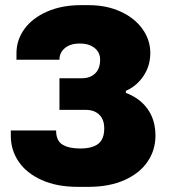

<svg xmlns="http://www.w3.org/2000/svg" viewBox="-20 -716 655 746"><path d="M564 -510Q564 -461 538 -421.5Q512 -382 469 -363V-355Q523 -335 553.5 -292.5Q584 -250 584 -189Q584 -133 553.5 -88Q523 -43 464 -16.5Q405 10 324 10H282Q201 10 142 -16.5Q83 -43 52.5 -88Q22 -133 22 -188V-209H198Q198 -169 223 -154Q248 -139 291 -139Q338 -139 361.5 -157Q385 -175 385 -217Q385 -252 365.5 -270.5Q346 -289 315 -289H211V-412H299Q330 -412 349.5 -430.5Q369 -449 369 -484Q369 -513 347 -530Q325 -547 290 -547Q254 -547 232.5 -529.5Q211 -512 211 -484H44V-509Q44 -561 75 -603.5Q106 -646 163 -671Q220 -696 294 -696H324Q394 -696 448.5 -671Q503 -646 533.5 -603.5Q564 -561 564 -510Z"/></svg>

Font: Chivo Black
Style: Regular
Weight: 900
Designer: Hector Gatti
Foundry: Omnibus-Type
Version: Version 1.007